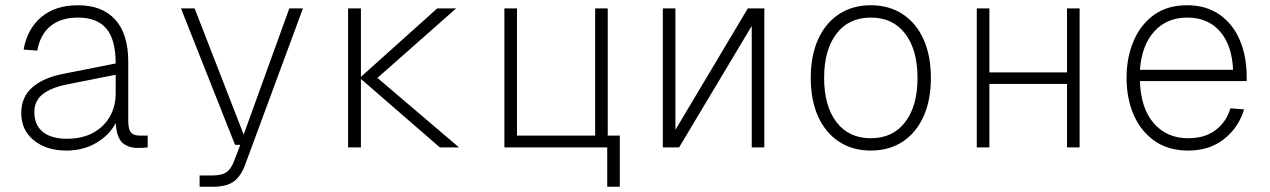

<svg xmlns="http://www.w3.org/2000/svg" viewBox="-20 -562 4840 732"><path d="M233 12Q157 12 109 -27Q61 -66 61 -131Q61 -193 104.5 -230Q148 -267 224 -281L421 -320Q421 -412 385 -453.5Q349 -495 278 -495Q212 -495 172.5 -462.5Q133 -430 122 -369L70 -373Q84 -452 137.5 -497Q191 -542 278 -542Q369 -542 419 -487.5Q469 -433 469 -326V-103Q469 -68 479.5 -56.5Q490 -45 512 -45H543V0Q538 1 526.5 1.5Q515 2 506 2Q469 2 447 -17.5Q425 -37 421 -93Q399 -49 349 -18.5Q299 12 233 12ZM235 -33Q293 -33 334.5 -55.5Q376 -78 398.5 -117Q421 -156 421 -206V-277L235 -240Q175 -228 143 -203Q111 -178 111 -135Q111 -85 143.5 -59Q176 -33 235 -33Z M741 150V107H788Q826 107 844 94Q862 81 874 48L896 -10H876L670 -530H722L909 -49L1083 -530H1135L915 65Q898 111 870.5 130.5Q843 150 791 150Z M1307 0V-530H1356V-269L1647 -530H1719L1419 -265L1730 0H1657L1356 -261V0Z M2295 150V0H1903V-530H1951V-45H2249V-530H2297V-45H2343V150Z M2507 0V-530H2555V-67L2831 -530H2894V0H2846V-463L2569 0Z M3300 12Q3230 12 3178.5 -22Q3127 -56 3099 -118Q3071 -180 3071 -265Q3071 -350 3099 -412Q3127 -474 3178.5 -508Q3230 -542 3300 -542Q3370 -542 3421.5 -508Q3473 -474 3501 -412Q3529 -350 3529 -265Q3529 -180 3501 -118Q3473 -56 3421.5 -22Q3370 12 3300 12ZM3300 -35Q3384 -35 3431 -96.5Q3478 -158 3478 -265Q3478 -372 3431 -433.5Q3384 -495 3300 -495Q3216 -495 3169 -433.5Q3122 -372 3122 -265Q3122 -158 3169 -96.5Q3216 -35 3300 -35Z M3704 0V-530H3752V-286H4048V-530H4096V0H4048V-242H3752V0Z M4510 12Q4434 12 4381.5 -25Q4329 -62 4302 -124.5Q4275 -187 4275 -265Q4275 -343 4302 -406Q4329 -469 4380 -505.5Q4431 -542 4506 -542Q4579 -542 4630 -506Q4681 -470 4707 -408.5Q4733 -347 4733 -269V-253H4326Q4329 -150 4378.5 -92.5Q4428 -35 4510 -35Q4574 -35 4615 -66.5Q4656 -98 4671 -149L4723 -145Q4703 -77 4647.5 -32.5Q4592 12 4510 12ZM4326 -296H4681Q4677 -390 4631 -442.5Q4585 -495 4506 -495Q4429 -495 4381 -442.5Q4333 -390 4326 -296Z"/></svg>

Font: Geist Mono UltraLight
Style: Regular
Weight: 200
Monospace: yes
Designer: Basement.studio, Andrés Briganti, Mateo Zaragoza
Foundry: Basement.studio, Vercel, Andrés Briganti, Guido Ferreyra, Mateo Zaragoza
Version: Version 1.400; ttfautohint (v1.8.4.7-5d5b)